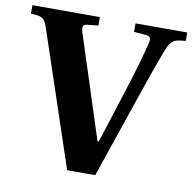

<svg xmlns="http://www.w3.org/2000/svg" viewBox="-94 -770 851 849"><g transform="rotate(10 331.5 -346.0)"><path d="M-16 -654C35 -652 46 -646 60 -603L262 0H388L507 -349C544 -459 579 -556 594 -595C614 -643 623 -650 679 -654V-692H447V-654L503 -649C523 -647 525 -637 520 -616C512 -583 490 -500 460 -407C440 -346 395 -200 377 -149H372L222 -613C216 -634 216 -647 239 -649L287 -654V-692H-16Z"/></g></svg>

Font: Heuristica
Style: Bold
Weight: 700
Version: Version 1.0.1